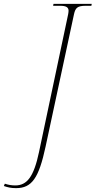

<svg xmlns="http://www.w3.org/2000/svg" viewBox="-152 -734 495 994"><path d="M-69 240C13 240 49 188 84 25L231 -660C238 -693 249 -704 291 -704H321L323 -714H125L123 -704H160C189 -704 203 -697 203 -678C203 -673 202 -668 201 -661L50 53C23 181 -12 226 -73 226C-92 226 -109 223 -127 217L-132 229C-112 236 -95 240 -69 240Z"/></svg>

Font: Noto Serif Display Condensed Thin
Style: Italic
Weight: 100
Width: 3
Italic angle: -12°
Designer: Monotype Design Team
Foundry: Monotype Imaging Inc.
Version: Version 2.009